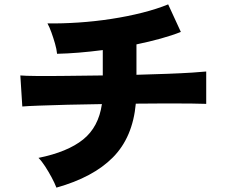

<svg xmlns="http://www.w3.org/2000/svg" viewBox="-20 -821 1040 878"><path d="M238 37Q230 16 216 -10Q202 -36 186.5 -60Q171 -84 156 -99Q289 -126 360 -183Q431 -240 446 -345Q363 -344 288 -342Q213 -340 158.5 -338Q104 -336 82 -334L73 -476Q93 -474 149 -473.5Q205 -473 284 -474Q363 -475 450 -476V-592Q334 -577 241 -575Q239 -596 231.5 -622Q224 -648 215 -673Q206 -698 197 -714Q264 -713 339 -718Q414 -723 489 -734.5Q564 -746 631 -763Q698 -780 749 -801L807 -675Q767 -659 714.5 -644.5Q662 -630 604 -618V-479Q680 -481 746 -483.5Q812 -486 859 -489Q906 -492 923 -494V-346Q903 -347 855 -347.5Q807 -348 741.5 -348Q676 -348 601 -347Q587 -193 496.5 -101.5Q406 -10 238 37Z"/></svg>

Font: Zen Kaku Gothic New Black
Style: Regular
Weight: 900
Designer: Yoshimichi Ohira
Foundry: Positype
Version: Version 1.001